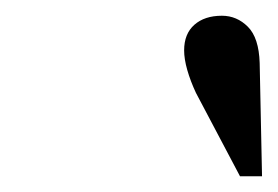

<svg xmlns="http://www.w3.org/2000/svg" viewBox="-20 -744 353 244"><path d="M285 -520 229 -626Q222 -641 218 -655Q214 -669 214 -680Q214 -701 227 -712.5Q240 -724 262 -724Q281 -724 295 -710Q309 -696 310 -664L313 -520Z"/></svg>

Font: Baskervville SemiBold
Style: Italic
Weight: 600
Italic angle: -18°
Version: Version 1.100